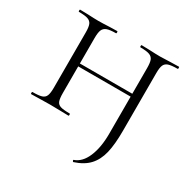

<svg xmlns="http://www.w3.org/2000/svg" viewBox="-149 -604 905 920"><g transform="rotate(30 303.5 -143.5)"><path d="M370 171Q411 157 433 105Q455 53 455 -22V-385Q455 -415 449.5 -429.5Q444 -444 428 -450Q412 -456 378 -456Q375 -456 375 -462Q375 -468 378 -468L420 -467Q458 -465 481 -465Q502 -465 540 -467L584 -468Q586 -468 586 -462Q586 -456 584 -456Q549 -456 533 -450.5Q517 -445 511 -431Q505 -417 505 -387V-69Q505 8 493.5 55.5Q482 103 454 133.5Q426 164 374 181Q372 182 369.5 177Q367 172 370 171ZM36 -12Q71 -12 87 -17Q103 -22 109 -36.5Q115 -51 115 -81V-387Q115 -417 109 -431Q103 -445 87 -450.5Q71 -456 37 -456Q35 -456 35 -462Q35 -468 37 -468L81 -467Q117 -465 139 -465Q164 -465 200 -467L242 -468Q245 -468 245 -462Q245 -456 242 -456Q209 -456 193 -450Q177 -444 171 -429.5Q165 -415 165 -385V-81Q165 -50 170.5 -36Q176 -22 191.5 -17Q207 -12 242 -12Q245 -12 245 -6Q245 0 242 0Q215 0 200 -1L139 -2L80 -1Q64 0 36 0Q34 0 34 -6Q34 -12 36 -12ZM137 -244H476V-228H137Z"/></g></svg>

Font: Cormorant SC Light
Style: Regular
Weight: 300
Designer: Christian Thalmann (Catharsis Fonts)
Foundry: Catharsis Fonts
Version: Version 4.000